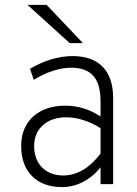

<svg xmlns="http://www.w3.org/2000/svg" viewBox="-20 -752 560 784"><path d="M234.5 12Q155.5 12 111 -32.8Q66.5 -77.5 66.5 -156Q66.5 -206.5 88.5 -243.2Q110.5 -280 151 -300.2Q191.5 -320.5 246.5 -320.5Q284 -320.5 320 -309.8Q356 -299 390.5 -276.5V-339.5Q390.5 -409 361.2 -442.2Q332 -475.5 270.5 -475.5Q235 -475.5 195.2 -462.5Q155.5 -449.5 118 -426L102.5 -471Q144 -496 189 -509.5Q234 -523 276 -523Q357 -523 399.5 -479Q442 -435 442 -351.5V0H390.5V-69Q360.5 -30.5 319 -9.2Q277.5 12 234.5 12ZM238.5 -35.5Q280 -35.5 318.8 -58.2Q357.5 -81 390.5 -125V-228.5Q358 -249.5 321.5 -261.2Q285 -273 250.5 -273Q191.5 -273 155.5 -241Q119.5 -209 119.5 -155.5Q119.5 -100.5 152 -68Q184.5 -35.5 238.5 -35.5ZM264.5 -576 92.5 -732H170.5L318.5 -576Z"/></svg>

Font: Overpass ExtraLight
Style: Regular
Weight: 250
Designer: Delve Withrington, Dave Bailey, Thomas Jockin
Foundry: Delve Fonts LLC
Version: Version 4.000